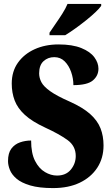

<svg xmlns="http://www.w3.org/2000/svg" viewBox="-20 -951 574 981"><path d="M251 10Q180 10 134.5 -3.5Q89 -17 64.5 -38Q40 -59 30.5 -83Q21 -107 21 -128Q21 -169 38 -191.5Q55 -214 82 -223.5Q109 -233 139 -233Q139 -168 159 -129Q179 -90 209.5 -72Q240 -54 271 -54Q317 -54 342 -84.5Q367 -115 367 -154Q367 -205 325 -235.5Q283 -266 211 -299Q144 -330 107 -364Q70 -398 55 -437.5Q40 -477 40 -524Q40 -586 71.5 -630.5Q103 -675 157 -699.5Q211 -724 279 -724Q350 -724 395.5 -705.5Q441 -687 462 -658.5Q483 -630 483 -600Q483 -564 454.5 -540Q426 -516 355 -516Q355 -550 343.5 -583Q332 -616 310.5 -637.5Q289 -659 257 -659Q225 -659 202.5 -638.5Q180 -618 180 -576Q180 -553 191.5 -531Q203 -509 236.5 -485Q270 -461 336 -432Q403 -402 440.5 -368.5Q478 -335 493.5 -295.5Q509 -256 509 -208Q509 -143 477 -94Q445 -45 387.5 -17.5Q330 10 251 10ZM233 -784Q246 -804 264 -829.5Q282 -855 299 -882Q316 -909 325 -931H497V-921Q488 -908 467.5 -888.5Q447 -869 419.5 -847Q392 -825 364 -805Q336 -785 313 -771H233Z"/></svg>

Font: Noto Serif Tamil Condensed Black
Style: Italic
Weight: 900
Width: 3
Italic angle: -12°
Designer: Indian Type Foundry, Tom Grace, and the Monotype Design Team
Foundry: Monotype Imaging Inc.
Version: Version 2.003; ttfautohint (v1.8.4.7-5d5b)